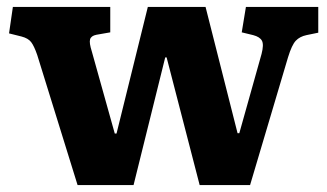

<svg xmlns="http://www.w3.org/2000/svg" viewBox="-20 -532 941 552"><path d="M203 0 87 -374Q78 -400 69.5 -411Q61 -422 42 -427L6 -436L17 -512H297V-439L257 -432Q242 -429 239 -419Q236 -409 244 -384L310 -148H315L405 -512H571L663 -149H668L732 -377Q739 -404 733 -415Q727 -426 708 -431L675 -439L687 -512H895V-438L861 -431Q842 -427 830.5 -415Q819 -403 808 -367L699 0H554L459 -367H455L364 0Z"/></svg>

Font: Literata 12pt
Style: Bold
Weight: 700
Designer: Latin by Veronika Burian and Jose Scaglione. Greek by Irene Vlachou. Cyrillic by Vera Evstafieva.
Foundry: TypeTogether
Version: Version 3.002